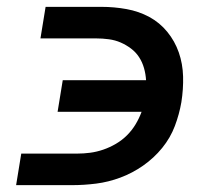

<svg xmlns="http://www.w3.org/2000/svg" viewBox="-20 -540 640 560"><path d="M27 0 42 -92H205Q224 -92 243 -94.5Q262 -97 281 -103.5Q300 -110 318 -120.5Q336 -131 350.5 -145.5Q365 -160 375.5 -177.5Q386 -195 393 -214H148L163 -306H406Q405 -324 400 -341.5Q395 -359 385.5 -373.5Q376 -388 362 -398.5Q348 -409 332 -416Q316 -423 297.5 -425.5Q279 -428 260 -428H98L113 -520H276Q313 -520 349 -513.5Q385 -507 415.5 -490.5Q446 -474 468 -447Q490 -420 501.5 -387Q513 -354 514 -317Q515 -280 509 -242Q503 -207 490 -172.5Q477 -138 453 -108.5Q429 -79 397.5 -57Q366 -35 331 -22Q296 -9 260.5 -4.5Q225 0 190 0Z"/></svg>

Font: Iosevka SS04 SmBd Ex Obl
Style: Regular
Weight: 600
Width: 7
Italic angle: -9°
Monospace: yes
Designer: Belleve Invis
Foundry: Belleve Invis
Version: Version 19.0.0; ttfautohint (v1.8.4)